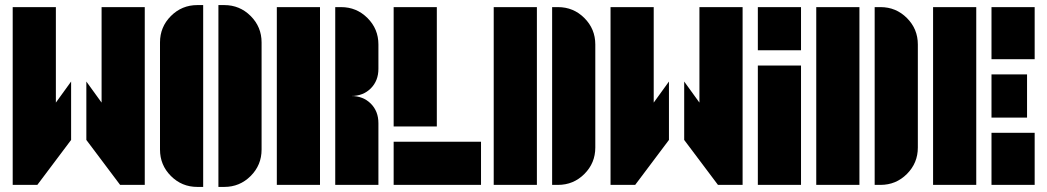

<svg xmlns="http://www.w3.org/2000/svg" viewBox="-20 -728 4124 756"><path d="M380 -324V-700H550V0H453L320 -177V-407ZM200 -700V-324L260 -407V-177L127 0H30V-700Z M863 -708Q924 -708 967 -665Q1010 -622 1010 -561V-139Q1010 -78 967 -35Q924 8 863 8H840V-708ZM610 -561Q610 -622 653 -665Q696 -708 757 -708H780V8H757Q696 8 653 -35Q610 -78 610 -139Z M1323 -700Q1384 -700 1427 -657Q1470 -614 1470 -553V-457Q1470 -410 1440 -380Q1410 -350 1363 -350Q1410 -350 1440 -320Q1470 -290 1470 -243V0H1300V-350V-700ZM1070 0V-700H1240V0Z M1530 -230V-700H1700V-230ZM1530 0V-170H1874V0Z M1924 0V-700H2094V0ZM2177 -700Q2238 -700 2281 -657Q2324 -614 2324 -553V-147Q2324 -86 2281 -43Q2238 0 2177 0H2154V-700Z M2734 -324V-700H2904V0H2807L2674 -177V-407ZM2554 -700V-324L2614 -407V-177L2481 0H2384V-700Z M2964 0V-470H3134V0ZM2964 -530V-700H3134V-530Z M3194 0V-700H3364V0ZM3447 -700Q3508 -700 3551 -657Q3594 -614 3594 -553V-147Q3594 -86 3551 -43Q3508 0 3447 0H3424V-700Z M3654 0V-700H3824V0ZM3884 -495V-700H4054V-495ZM3884 0V-205H4054V0ZM4024 -435V-265H3884V-435Z"/></svg>

Font: Promplate
Style: Bold
Weight: 400
Designer: Evgeny Tarasenko
Foundry: Evgeny Tarasenko
Version: Version 1.000